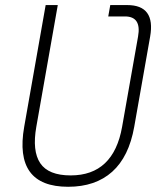

<svg xmlns="http://www.w3.org/2000/svg" viewBox="-20 -713 626 743"><path d="M406.7 -693.4H472.2Q582.5 -693.4 561 -571.3L499.5 -222.7Q479 -106.4 414.1 -48.3Q349.1 9.8 243.7 9.8Q32.7 9.8 73.7 -222.7L156.7 -693.4H203.6L120.6 -222.7Q104 -128.9 135.7 -81.5Q167.5 -34.2 253.4 -34.2Q419.4 -34.2 452.6 -222.7L514.2 -571.3Q528.3 -649.4 463.4 -649.4H398.9Z"/></svg>

Font: Cascadia Mono ExtraLight
Style: Italic
Weight: 200
Italic angle: -10°
Monospace: yes
Designer: Aaron Bell
Foundry: Saja Typeworks
Version: Version 2404.023; ttfautohint (v1.8.4)